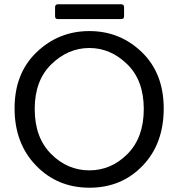

<svg xmlns="http://www.w3.org/2000/svg" viewBox="-20 -869 833 896"><path d="M546 -780H250Q237 -780 237 -793V-835Q237 -849 250 -849H546Q559 -849 559 -835V-793Q559 -780 546 -780ZM744 -362.5Q744 -198 645.5 -95.5Q547 7 397.5 7Q248 7 148 -96.5Q48 -200 48 -363.5Q48 -527 151 -625.5Q254 -724 397 -724Q540 -724 642 -625.5Q744 -527 744 -362.5ZM218.5 -150.5Q295 -74 397 -74Q499 -74 575 -150.5Q651 -227 651 -360.5Q651 -494 573.5 -569.5Q496 -645 397 -645Q298 -645 220 -569.5Q142 -494 142 -360.5Q142 -227 218.5 -150.5Z"/></svg>

Font: Sanchez
Style: Regular
Weight: 400
Designer: Daniel Hernández
Foundry: LatinoType
Version: Version 1.001